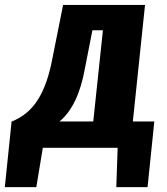

<svg xmlns="http://www.w3.org/2000/svg" viewBox="-21 -598 675 777"><path d="M-1.5 159.2H126L152.3 0H455.1L449.7 159.2H576.2L603.5 -106.4H516.6L565.9 -578.1H234.4L191.4 -363.3C178.4 -293 158.9 -237 132.8 -195.3C106.8 -153.6 71.1 -123.9 25.9 -106ZM219.7 -106.4C270.2 -147.8 304.5 -219.6 322.8 -321.8L353 -475.6H395.5L356.4 -106.4Z"/></svg>

Font: Oswald
Style: Heavy
Weight: 800
Designer: Vernon Adams
Foundry: Vernon Adams
Version: 3.0; ttfautohint (v0.95.6-bc232) -l 8 -r 50 -G 200 -x 0 -w "